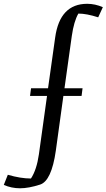

<svg xmlns="http://www.w3.org/2000/svg" viewBox="-118 -783 569 1026"><path d="M-97.7 205.1 -76.2 150.9Q-7.8 170.9 47.4 170.9Q78.1 124 89.8 42L133.3 -270.5H42.5L47.9 -311.5H138.7L176.8 -582.5Q201.7 -762.7 348.1 -762.7Q390.1 -762.7 431.6 -744.6L406.7 -690.4Q344.7 -710.4 300.8 -710.4Q276.9 -669.4 265.6 -590.3L226.6 -311.5H323.2L317.9 -270.5H220.7L180.2 22.9Q157.2 183.6 96.2 203.4Q35.2 223.1 -10.7 223.1Q-56.6 223.1 -97.7 205.1Z"/></svg>

Font: NoticiaText-Italic
Style: Italic
Weight: 400
Italic angle: -8°
Designer: JM Sole
Foundry: JM Sole
Version: Version 1.003